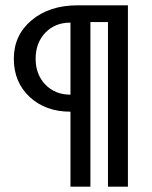

<svg xmlns="http://www.w3.org/2000/svg" viewBox="-20 -702 571 722"><path d="M245 0V-282Q151 -282 91.5 -337.5Q32 -393 32 -481Q32 -570 99 -626Q166 -682 272 -682H461V0H386V-619H320V0ZM245 -346V-617Q187 -617 150.5 -579Q114 -541 114 -481Q114 -422 150.5 -384Q187 -346 245 -346Z"/></svg>

Font: Didact Gothic
Style: Regular
Weight: 400
Designer: Daniel Johnson
Foundry: Daniel Johnson
Version: Version 2.101;PS 002.101;hotconv 1.0.88;makeotf.lib2.5.64775